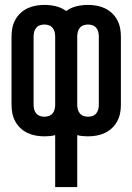

<svg xmlns="http://www.w3.org/2000/svg" viewBox="-20 -548 540 783"><path d="M205 215V3Q194 6 183 7Q172 8 161 8Q144 8 126.5 5Q109 2 93 -5.5Q77 -13 64 -25Q51 -37 42.5 -52.5Q34 -68 30.5 -85Q27 -102 27 -120V-400Q27 -418 30.5 -435Q34 -452 42.5 -467.5Q51 -483 64 -495Q77 -507 93 -514.5Q109 -522 126.5 -525Q144 -528 161 -528Q185 -528 208 -522.5Q231 -517 250 -503Q269 -517 292 -522.5Q315 -528 339 -528Q356 -528 373.5 -525Q391 -522 407 -514.5Q423 -507 436 -495Q449 -483 457.5 -467.5Q466 -452 469.5 -435Q473 -418 473 -400V-120Q473 -102 469.5 -85Q466 -68 457.5 -52.5Q449 -37 436 -25Q423 -13 407 -5.5Q391 2 373.5 5Q356 8 339 8Q328 8 317 7Q306 6 295 3V215ZM161 -72Q170 -72 179 -75Q188 -78 194 -85Q200 -92 202.5 -101.5Q205 -111 205 -120V-400Q205 -409 202.5 -418.5Q200 -428 194 -435Q188 -442 179 -445Q170 -448 161 -448Q152 -448 143 -445Q134 -442 128 -435Q122 -428 119.5 -418.5Q117 -409 117 -400V-120Q117 -111 119.5 -101.5Q122 -92 128 -85Q134 -78 143 -75Q152 -72 161 -72ZM339 -72Q348 -72 357 -75Q366 -78 372 -85Q378 -92 380.5 -101.5Q383 -111 383 -120V-400Q383 -409 380.5 -418.5Q378 -428 372 -435Q366 -442 357 -445Q348 -448 339 -448Q330 -448 321 -445Q312 -442 306 -435Q300 -428 297.5 -418.5Q295 -409 295 -400V-120Q295 -111 297.5 -101.5Q300 -92 306 -85Q312 -78 321 -75Q330 -72 339 -72Z"/></svg>

Font: Iosevka SS04 Medium
Style: Regular
Weight: 500
Monospace: yes
Designer: Belleve Invis
Foundry: Belleve Invis
Version: Version 19.0.0; ttfautohint (v1.8.4)